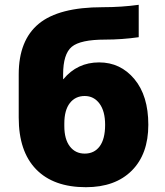

<svg xmlns="http://www.w3.org/2000/svg" viewBox="-20 -770 686 800"><path d="M558 -615Q488 -605 418 -605Q315 -605 279 -575Q243 -545 243 -460V-440H244Q302 -510 393 -510Q482 -510 540 -440.5Q598 -371 598 -250Q598 -128 529 -59Q460 10 338 10Q203 10 130.5 -64.5Q58 -139 58 -280V-460Q58 -602 141.5 -671Q225 -740 408 -740Q487 -740 558 -750ZM418 -250Q418 -307 394.5 -338.5Q371 -370 333 -370Q294 -370 271 -340.5Q248 -311 248 -255V-245Q248 -190 271 -160Q294 -130 333 -130Q373 -130 395.5 -160.5Q418 -191 418 -250Z"/></svg>

Font: M PLUS 1p Black
Style: Regular
Weight: 900
Version: Version 1.061